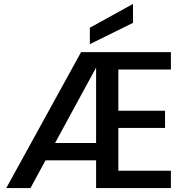

<svg xmlns="http://www.w3.org/2000/svg" viewBox="-20 -963 961 983"><path d="M586 -607V-396H825V-308H586V-89H855V0H472V-142H213L136 0H12L395 -696H855V-607ZM472 -231V-617L262 -231ZM661 -846 440 -737V-821L661 -943Z"/></svg>

Font: Poppins-tnum Medium
Style: Regular
Weight: 500
Designer: Ninad Kale (Devanagari), Jonny Pinhorn (Latin)
Foundry: Indian Type Foundry
Version: Version 4.004